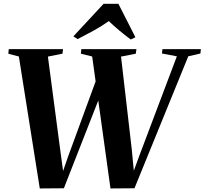

<svg xmlns="http://www.w3.org/2000/svg" viewBox="-20 -1006 1096 1028"><path d="M193 3 81 -703.5 24.5 -718.5 27 -743H317.5L314.5 -718.5L236.5 -703L301 -214.5L323 -51.5L299.5 -38L345.5 -170.5L530 -674L576.5 -647.5L322 2ZM571.5 3 473.5 -703.5 413 -718.5 415.5 -743H710.5L707 -718.5L628 -703L685 -210.5L700.5 -51L677 -38.5L725.5 -171L927 -704.5L847 -719.5L850 -743H1055.5L1053 -719.5L988 -704.5L700 2ZM373 -811.5 534.5 -985.5H614L705 -806.5L680 -794.5Q648.5 -818 618.5 -843Q588.5 -868 562.5 -893Q525.5 -866.5 482 -842.5Q438.5 -818.5 395.5 -796.5Z"/></svg>

Font: Merriweather 120pt
Style: Bold Italic
Weight: 700
Italic angle: -7.8°
Version: Version 2.101